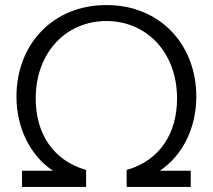

<svg xmlns="http://www.w3.org/2000/svg" viewBox="-20 -738 840 758"><path d="M755 -357C755 -560 614 -718 400 -718C186 -718 45 -560 45 -357C45 -233 99 -124 189 -64H67V0H320V-67C187 -105 121 -214 121 -349C121 -532 242 -655 400 -655C558 -655 679 -532 679 -349C679 -214 613 -105 480 -67V0H733V-64H611C701 -124 755 -233 755 -357Z"/></svg>

Font: UULA Sans Medium
Style: Regular
Weight: 500
Designer: Mohamed Gaber, Laura Garcia Mut
Foundry: Kief Type Foundry
Version: Version 3.006;hotconv 1.0.109;makeotfexe 2.5.65596